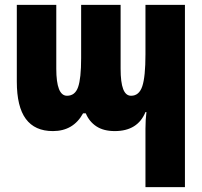

<svg xmlns="http://www.w3.org/2000/svg" viewBox="-20 -528 829 788"><path d="M577 0Q577 -37 581 -68H577Q545 10 451 10Q405 10 375.5 -9.5Q346 -29 332 -63H321Q281 10 197 10Q123 10 86 -40Q49 -90 49 -193V-508H211V-246Q211 -135 255 -135Q288 -135 300.5 -170.5Q313 -206 313 -289V-508H475V-246Q475 -190 485.5 -162.5Q496 -135 518 -135Q551 -135 564 -174Q577 -213 577 -305V-508H739V240H577Z"/></svg>

Font: Noto Sans Armenian Black Cond
Style: Regular
Weight: 900
Width: 3
Designer: Monotype Design team
Foundry: Monotype Imaging Inc.
Version: Version 1.000